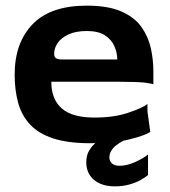

<svg xmlns="http://www.w3.org/2000/svg" viewBox="-20 -498 604 681"><path d="M300 10Q221 10 169 -7Q117 -24 87 -56Q57 -88 44.5 -133Q32 -178 32 -233Q32 -346 95.5 -412Q159 -478 288 -478Q363 -478 410 -457.5Q457 -437 481.5 -402.5Q506 -368 515 -327Q524 -286 524 -245V-198Q524 -201 496.5 -204.5Q469 -208 404 -208H162Q162 -146 199 -113.5Q236 -81 315 -81Q383 -81 433 -97.5Q483 -114 503 -129V-103L513 -30Q493 -17 438.5 -3.5Q384 10 300 10ZM200 -287H396Q396 -310 386 -333.5Q376 -357 352.5 -372.5Q329 -388 288 -388Q249 -388 223 -376Q197 -364 184.5 -345.5Q172 -327 172 -307Q172 -297 178 -292Q184 -287 200 -287ZM387 163Q341 163 313.5 140Q286 117 286 77Q286 53 296.5 35.5Q307 18 322 6.5Q337 -5 347 -10H445Q432 -6 418 1Q404 8 392.5 17Q381 26 374.5 37Q368 48 368 60Q368 74 377.5 82Q387 90 404 90Q430 90 459 77Q488 64 505 50V123Q497 130 479.5 140Q462 150 438.5 156.5Q415 163 387 163Z"/></svg>

Font: Red Rose SemiBold
Style: Regular
Weight: 600
Designer: Jaikishan Patel
Version: Version 2.000